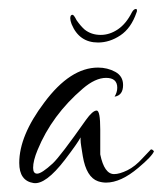

<svg xmlns="http://www.w3.org/2000/svg" viewBox="-20 -405 364 429"><path d="M55 4Q23 -1 23 -41Q23 -102 79 -176Q137 -254 199 -254Q220 -254 237.5 -244.5Q255 -235 255 -215Q255 -192 236 -189Q242 -199 242 -209Q242 -231 217 -231Q193 -231 165 -207Q96 -148 64 -70Q54 -46 54 -30Q54 -17 63 -17Q73 -17 98 -40Q115 -56 172 -137Q187 -158 196 -158Q204 -158 204 -116V-60Q213 -16 235 -16Q247 -16 264.5 -24.5Q282 -33 299 -52L317 -71Q320 -72 324 -67Q320 -56 289 -30Q250 3 217 3Q208 3 199 0Q173 -9 165 -56Q163 -69 161.5 -78Q160 -87 160 -93Q160 -96 160 -98Q154 -86 125 -48Q82 8 55 4ZM199 -310Q157 -310 140 -351Q137 -359 137 -364Q137 -372 142 -372Q145 -372 151 -360Q160 -347 169 -339Q184 -327 205 -327Q225 -327 243.5 -339.5Q262 -352 275 -378Q279 -385 284 -385Q286 -385 286 -381Q286 -381 286 -380Q286 -379 285 -377Q273 -342 249 -326Q225 -310 199 -310Z"/></svg>

Font: Lovers Quarrel
Style: Regular
Weight: 400
Designer: Robert E. Leuschke
Foundry: Robert E. Leuschke
Version: Version 1.010; ttfautohint (v1.8.3)